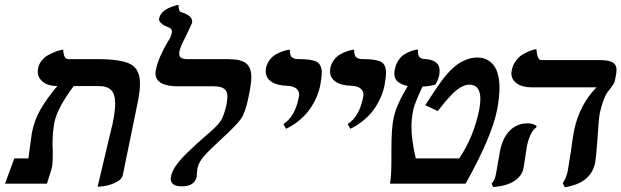

<svg xmlns="http://www.w3.org/2000/svg" viewBox="-20 -770 2605 805"><path d="M389.2 13.2 448.2 -235.8Q452.6 -250 454.1 -262.2Q462.9 -306.6 462.9 -335.9Q462.9 -375 446.3 -392.1Q429.7 -409.2 394 -409.2H289.1Q221.2 -318.8 208 -256.8Q200.2 -213.4 200.2 -165Q200.2 -159.7 200.7 -150.6Q201.2 -141.6 201.2 -137.2V-120.1Q201.2 -77.1 195.8 -61Q180.2 -10.3 176.8 0H1L40 -106H99.1Q99.6 -110.4 101.6 -123Q103.5 -135.7 104 -143.1Q112.8 -210.9 113.8 -213.9Q124.5 -268.6 151.4 -314Q178.2 -359.4 220.2 -409.2Q182.1 -409.2 160.2 -426.5Q138.2 -443.8 138.2 -471.2Q138.2 -475.1 140.1 -484.9Q143.6 -502.4 155.5 -516.8Q167.5 -531.2 182.4 -539.3Q197.3 -547.4 211.4 -552.7Q225.6 -558.1 235.4 -560.1L245.1 -562Q246.6 -522 266.1 -522H390.1Q488.8 -522 527.8 -500.7Q566.9 -479.5 566.9 -419.9Q566.9 -388.7 558.1 -344.2L495.1 -37.1Q491.2 -17.1 464.6 -4.6Q438 7.8 413.6 10.7Z M732.4 -556.2Q731.4 -551.8 731.4 -544.9Q731.4 -531.2 741 -526.6Q750.5 -522 768.6 -522H936.5Q990.7 -522 1012.2 -504.2Q1033.7 -486.3 1033.7 -446.8Q1033.7 -418 1021.5 -360.8Q1009.3 -299.8 991 -272.7Q972.7 -245.6 901.9 -181.2Q856.9 -140.1 835 -114.7Q813 -89.4 807.6 -64Q805.7 -46.4 805.7 -43.9Q805.7 -40.5 805.2 -35.4Q804.7 -30.3 804.7 -28.8Q795.4 11.2 742.7 11.2Q695.8 11.2 695.8 -21Q695.8 -24.4 697.8 -33.2Q701.2 -51.8 717.5 -75.4Q733.9 -99.1 762.7 -127.2Q791.5 -155.3 806.2 -168.5Q820.8 -181.6 847.7 -205.1Q890.1 -240.7 904.8 -262.5Q919.4 -284.2 929.7 -332Q933.6 -356.4 933.6 -365.2Q933.6 -386.7 920.4 -397.5Q907.2 -408.2 874.5 -408.2H723.6Q680.2 -408.2 656 -421.9Q631.8 -435.5 631.8 -462.9Q631.8 -468.3 633.8 -478Q643.6 -527.3 683.6 -595.2Q696.8 -614.7 699.7 -629.9Q700.7 -632.8 700.7 -638.2Q700.7 -650.9 687.5 -654.8Q675.8 -660.2 669.4 -663.1Q663.1 -666 654.8 -673.8Q646.5 -681.6 646.5 -689.9Q646.5 -690.4 647 -691.7Q647.5 -692.9 647.5 -693.8Q655.8 -733.4 728.5 -750Q728.5 -722.7 738.8 -719.2Q785.6 -705.6 785.6 -680.2V-674.8Q784.7 -671.9 768.8 -638.2Q752.9 -604.5 748.5 -597.2Q738.3 -577.1 732.4 -556.2Z M1179.2 -230 1168.5 -250Q1217.3 -281.7 1232.4 -360.8Q1234.4 -369.6 1234.4 -372.1Q1234.4 -389.6 1221.4 -399.4Q1208.5 -409.2 1185.1 -410.2Q1141.1 -411.6 1117.7 -427.5Q1094.2 -443.4 1094.2 -471.2Q1094.2 -480 1095.2 -484.9Q1099.6 -504.4 1111.3 -519.5Q1123 -534.7 1137 -542.2Q1150.9 -549.8 1164.3 -554.7Q1177.7 -559.6 1186.5 -560.5L1195.3 -562V-558.1Q1195.3 -545.4 1198.7 -537.6Q1202.1 -529.8 1209 -526.6Q1215.8 -523.4 1221.4 -522.7Q1227.1 -522 1236.3 -522Q1288.6 -522 1308.8 -510.3Q1329.1 -498.5 1329.1 -463.9Q1329.1 -448.7 1322.3 -410.2Q1319.3 -396 1314.2 -380.6Q1309.1 -365.2 1298.1 -343.8Q1287.1 -322.3 1272 -303Q1256.8 -283.7 1232.7 -263.7Q1208.5 -243.7 1179.2 -230Z M1448.7 -230 1438 -250Q1486.8 -281.7 1502 -360.8Q1503.9 -369.6 1503.9 -372.1Q1503.9 -389.6 1491 -399.4Q1478 -409.2 1454.6 -410.2Q1410.6 -411.6 1387.2 -427.5Q1363.8 -443.4 1363.8 -471.2Q1363.8 -480 1364.7 -484.9Q1369.1 -504.4 1380.9 -519.5Q1392.6 -534.7 1406.5 -542.2Q1420.4 -549.8 1433.8 -554.7Q1447.3 -559.6 1456.1 -560.5L1464.8 -562V-558.1Q1464.8 -545.4 1468.3 -537.6Q1471.7 -529.8 1478.5 -526.6Q1485.4 -523.4 1491 -522.7Q1496.6 -522 1505.9 -522Q1558.1 -522 1578.4 -510.3Q1598.6 -498.5 1598.6 -463.9Q1598.6 -448.7 1591.8 -410.2Q1588.9 -396 1583.7 -380.6Q1578.6 -365.2 1567.6 -343.8Q1556.6 -322.3 1541.5 -303Q1526.4 -283.7 1502.2 -263.7Q1478 -243.7 1448.7 -230Z M1630.4 -275.9Q1641.1 -328.6 1689.5 -409.2Q1662.1 -415.5 1647.7 -427.7Q1633.3 -439.9 1633.3 -461.9Q1633.3 -473.1 1635.3 -479Q1639.6 -501.5 1651.4 -518.3Q1663.1 -535.2 1676.8 -543Q1690.4 -550.8 1703.4 -555.7Q1716.3 -560.5 1724.6 -561.5L1733.4 -562Q1732.4 -559.1 1732.4 -553.2Q1732.4 -524.4 1757.3 -522.9Q1823.2 -520 1823.2 -474.1Q1823.2 -462.9 1822.3 -458Q1816.9 -434.6 1806.2 -416Q1777.3 -407.2 1751.5 -407.2Q1717.3 -334.5 1712.4 -308.1Q1705.1 -273.4 1705.1 -238.8Q1705.1 -184.6 1723.1 -106H1905.3Q1966.3 -196.3 1989.3 -310.1Q1994.1 -338.4 1994.1 -354Q1994.1 -415 1948.2 -415Q1922.9 -415 1894 -392.1Q1865.2 -369.1 1815.4 -304.2L1763.2 -329.1Q1802.7 -391.1 1828.1 -426.3Q1853.5 -461.4 1879.4 -484.9Q1899.4 -503.9 1926.5 -516.4Q1953.6 -528.8 1981.4 -528.8Q1994.6 -528.8 2006.3 -525.9Q2018.1 -522.9 2030.8 -514.4Q2043.5 -505.9 2052.7 -492.4Q2062 -479 2068.1 -456.1Q2074.2 -433.1 2074.2 -402.8Q2074.2 -362.8 2064.5 -311Q2041.5 -194.8 1932.1 0H1615.2Q1621.1 -32.2 1621.1 -103V-119.1V-124V-143.1Q1621.1 -233.4 1630.4 -275.9Z M2189.9 -161.1Q2188 -150.9 2182.1 -110.8Q2180.7 -100.1 2177.7 -82.8Q2174.8 -65.4 2174.3 -62Q2167 -30.3 2134.5 -10Q2102.1 10.3 2047.4 14.2L2041 -1Q2054.7 -12.2 2060.1 -43.9Q2060.5 -47.4 2068.4 -91.8Q2073.2 -120.6 2077.1 -140.1Q2087.9 -192.9 2117.9 -222.9Q2147.9 -252.9 2193.4 -252.9Q2212.9 -252.9 2230 -242.2L2228 -234.9Q2215.8 -228 2205.8 -207.8Q2195.8 -187.5 2189.9 -161.1ZM2495.1 -296.9Q2489.7 -268.6 2485.4 -192.9Q2484.4 -181.2 2482.7 -158Q2481 -134.8 2479.2 -118.2Q2477.5 -101.6 2475.1 -87.9Q2458 -2 2348.1 15.1L2339.4 -2Q2355 -25.4 2360.4 -53.2Q2362.3 -62 2374 -138.2Q2379.4 -182.6 2387.2 -224.1Q2409.7 -331.1 2481 -403.8H2210Q2169.9 -403.8 2147 -420.2Q2124 -436.5 2124 -462.9Q2124 -467.3 2126 -477.1Q2130.4 -498 2142.6 -514.6Q2154.8 -531.2 2168.9 -540Q2183.1 -548.8 2197 -554.7Q2210.9 -560.5 2220.2 -562.5L2229 -564Q2230 -544.9 2235.1 -531.5Q2240.2 -518.1 2248 -518.1H2492.2Q2533.2 -518.1 2549.1 -508.3Q2564.9 -498.5 2564.9 -478Q2564.9 -470.7 2563 -457L2558.1 -433.1Q2557.6 -428.2 2555.2 -423.1Q2552.7 -418 2550.3 -414.6Q2547.9 -411.1 2543.2 -404.8Q2538.6 -398.4 2536.1 -395Q2527.3 -384.3 2522.2 -376Q2517.1 -367.7 2509.3 -346.9Q2501.5 -326.2 2495.1 -296.9Z"/></svg>

Font: Linux Libertine
Style: Bold Italic
Weight: 700
Italic angle: -11.5°
Designer: Philipp H. Poll
Foundry: Philipp H. Poll
Version: Version 4.0.5